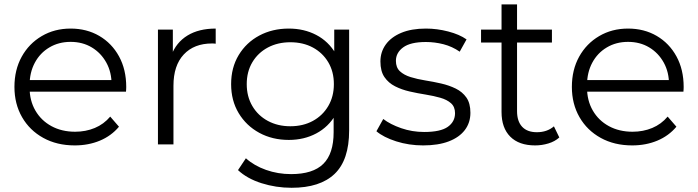

<svg xmlns="http://www.w3.org/2000/svg" viewBox="-20 -661 3196 879"><path d="M322.2 4.7Q240.4 4.7 178.2 -29.7Q115.9 -64 81 -124.6Q46.1 -185.3 46.1 -263Q46.1 -341.1 79.3 -401.3Q112.6 -461.5 171.1 -495.8Q229.5 -530.2 303.2 -530.2Q376.9 -530.2 434.5 -496.6Q492.1 -462.9 525 -402.7Q557.9 -342.4 557.9 -262.9Q557.9 -258.5 557.6 -252.7Q557.4 -246.8 556.8 -241.4H100.1V-294.4H519.2L490.8 -273.2Q491.3 -329.9 466.9 -374.2Q442.4 -418.6 400.3 -443.9Q358.1 -469.3 303.2 -469.3Q248.7 -469.3 206.1 -443.9Q163.4 -418.6 139.5 -374Q115.5 -329.3 115.5 -271.5V-259.6Q115.5 -200.5 142 -154.8Q168.4 -109.2 215.6 -83.5Q262.8 -57.9 323.9 -57.9Q372.5 -57.9 413.9 -75.1Q455.3 -92.3 484.6 -127.2L524.7 -80.9Q489.5 -38.9 437.3 -17.1Q385 4.7 322.2 4.7Z M703.1 0V-525.5H771.3V-381.9L764.2 -407Q786.3 -466.5 838.3 -498.4Q890.2 -530.2 967.5 -530.2V-460.9Q963.1 -461.5 959 -461.8Q955 -462 950.7 -462Q868.5 -462 821.3 -411.6Q774.1 -361.2 774.1 -268.4V0Z M1315 198.7Q1243.3 198.7 1177.2 177.7Q1111.1 156.7 1069.6 117.8L1105.7 63.6Q1143.4 97.5 1197.8 116.8Q1252.3 136.1 1312.7 136.1Q1412.8 136.1 1460.1 89.3Q1507.4 42.5 1507.4 -55.5V-185.8L1517.4 -275.8L1510.2 -366.4V-525.5H1578.4V-63.6Q1578.4 71.6 1511.8 135.2Q1445.2 198.7 1315 198.7ZM1302.3 -20.4Q1226.9 -20.4 1167.1 -52.9Q1107.3 -85.4 1072.7 -143Q1038.1 -200.5 1038.1 -275.8Q1038.1 -351.5 1072.7 -408.8Q1107.3 -466.2 1167.1 -498.2Q1226.9 -530.2 1302.3 -530.2Q1371.9 -530.2 1427.8 -501Q1483.7 -471.9 1517.1 -415.1Q1550.4 -358.3 1550.4 -275.8Q1550.4 -193.7 1517.1 -136.7Q1483.7 -79.7 1427.8 -50.1Q1371.9 -20.4 1302.3 -20.4ZM1309.1 -83Q1367.4 -83 1412.3 -107.4Q1457.1 -131.8 1482.8 -175.5Q1508.5 -219.1 1508.5 -275.8Q1508.5 -332.9 1482.8 -376.1Q1457.1 -419.3 1412.3 -443.5Q1367.4 -467.6 1309.1 -467.6Q1251.7 -467.6 1206.3 -443.5Q1161 -419.3 1135.3 -376.1Q1109.6 -332.9 1109.6 -275.8Q1109.6 -219.1 1135.3 -175.5Q1161 -131.8 1206.3 -107.4Q1251.7 -83 1309.1 -83Z M1917.2 4.7Q1852 4.7 1793.8 -13.9Q1735.7 -32.5 1703.3 -60.1L1734.6 -116.3Q1766.6 -91.6 1816.6 -74.2Q1866.6 -56.8 1921.8 -56.8Q1996.8 -56.8 2030 -80.3Q2063.2 -103.8 2063.2 -142.9Q2063.2 -172 2044.7 -188.4Q2026.3 -204.8 1995.9 -213.4Q1965.6 -222.1 1929 -228Q1892.4 -233.8 1855.8 -242.1Q1819.2 -250.4 1788.9 -265.8Q1758.5 -281.1 1740.1 -308Q1721.6 -334.9 1721.6 -379.6Q1721.6 -423.1 1746 -457.1Q1770.4 -491.1 1816.8 -510.6Q1863.3 -530.2 1930.1 -530.2Q1981 -530.2 2032.2 -516.8Q2083.5 -503.5 2115.9 -480.6L2084.6 -424.4Q2050.2 -448.2 2010.2 -458.5Q1970.2 -468.7 1929.6 -468.7Q1859.3 -468.7 1825.9 -444.2Q1792.5 -419.7 1792.5 -382.5Q1792.5 -351.8 1810.9 -334.7Q1829.4 -317.6 1859.7 -308.1Q1890.1 -298.7 1926.7 -292.8Q1963.3 -287 1999.6 -278.7Q2036 -270.4 2066.4 -255.5Q2096.7 -240.7 2115.2 -214.5Q2133.6 -188.3 2133.6 -144.6Q2133.6 -99.4 2108.1 -65.7Q2082.5 -32.1 2034.4 -13.7Q1986.2 4.7 1917.2 4.7Z M2430 4.7Q2356 4.7 2316 -35.4Q2276.1 -75.5 2276.1 -148.4V-640.8H2347.1V-152.2Q2347.1 -105.7 2370.4 -80.7Q2393.7 -55.7 2437.8 -55.7Q2484.7 -55.7 2515.9 -82.6L2540.6 -31.7Q2520.4 -13.3 2490.6 -4.3Q2460.8 4.7 2430 4.7ZM2182.3 -466.3V-525.5H2506.8V-466.3Z M2874.2 4.7Q2792.4 4.7 2730.2 -29.7Q2667.9 -64 2633 -124.6Q2598.1 -185.3 2598.1 -263Q2598.1 -341.1 2631.3 -401.3Q2664.6 -461.5 2723.1 -495.8Q2781.5 -530.2 2855.2 -530.2Q2928.9 -530.2 2986.5 -496.6Q3044.1 -462.9 3077 -402.7Q3109.9 -342.4 3109.9 -262.9Q3109.9 -258.5 3109.6 -252.7Q3109.4 -246.8 3108.8 -241.4H2652.1V-294.4H3071.2L3042.8 -273.2Q3043.3 -329.9 3018.9 -374.2Q2994.4 -418.6 2952.3 -443.9Q2910.1 -469.3 2855.2 -469.3Q2800.7 -469.3 2758.1 -443.9Q2715.4 -418.6 2691.5 -374Q2667.5 -329.3 2667.5 -271.5V-259.6Q2667.5 -200.5 2694 -154.8Q2720.4 -109.2 2767.6 -83.5Q2814.8 -57.9 2875.9 -57.9Q2924.5 -57.9 2965.9 -75.1Q3007.3 -92.3 3036.6 -127.2L3076.7 -80.9Q3041.5 -38.9 2989.3 -17.1Q2937 4.7 2874.2 4.7Z"/></svg>

Font: Montserrat Thin
Style: Regular
Weight: 100
Designer: Julieta Ulanovsky
Foundry: Julieta Ulanovsky
Version: Version 9.000